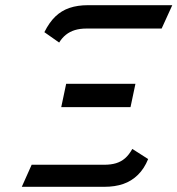

<svg xmlns="http://www.w3.org/2000/svg" viewBox="-20 -720 684 740"><path d="M151 -596 208 -556Q219 -574 234 -586Q249 -598 268.5 -604Q288 -610 314 -610H603L644 -700H319Q279 -700 248 -689.5Q217 -679 193.5 -656.5Q170 -634 151 -596ZM483 -307 502 -397H235L216 -307ZM381 -85H102L64 0H382Q423 0 455 -11Q487 -22 511.5 -46Q536 -70 551 -107L490 -146Q477 -123 462 -110Q447 -97 427.5 -91Q408 -85 381 -85Z"/></svg>

Font: Advent Pro SemiBold
Style: Italic
Weight: 600
Italic angle: -12°
Version: Version 3.000